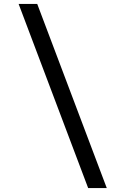

<svg xmlns="http://www.w3.org/2000/svg" viewBox="-20 -850 640 980"><path d="M525 110 170 -830H75L430 110Z"/></svg>

Font: Tekne LDO
Style: Regular
Weight: 400
Monospace: yes
Designer: Alessio Laiso, Mario Rullo, Paolo Rosset
Foundry: Alessio Laiso
Version: Version 1.000;hotconv 1.0.109;makeotfexe 2.5.65596